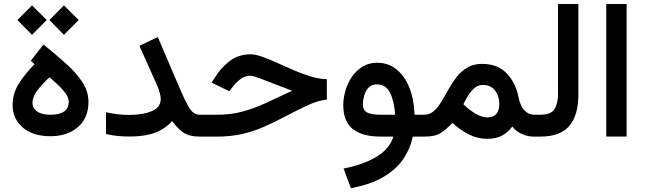

<svg xmlns="http://www.w3.org/2000/svg" viewBox="-20 -698 3293 981"><path d="M156.2 -370.1 137.2 -387.2 202.1 -470.7Q263.7 -420.9 316.2 -374Q368.7 -327.1 400.4 -279.1Q432.1 -231 432.1 -176.8Q432.1 -95.7 378.2 -48.8Q324.2 -2 238.3 -2Q146.5 -2 95.5 -47.1Q44.4 -92.3 44.4 -161.1Q44.4 -219.7 74.7 -268.3Q105 -316.9 156.2 -370.1ZM331.1 -178.7Q331.1 -198.2 315.7 -220Q300.3 -241.7 277.6 -263.2Q254.9 -284.7 232.4 -303.2Q196.3 -269 171.1 -236.3Q146 -203.6 146 -171.9Q146 -146 168.9 -128.9Q191.9 -111.8 237.8 -111.8Q331.1 -111.8 331.1 -178.7ZM306.6 -670.4 381.8 -595.7 306.6 -520 232.4 -595.7ZM143.6 -670.4 218.8 -595.7 143.6 -520 68.8 -595.7Z M801.3 -192.4Q801.3 -205.1 795.7 -225.1Q790 -245.1 783.2 -260.7L692.4 -463.9L786.1 -508.8L901.4 -239.7Q930.2 -172.9 950 -142.3Q969.7 -111.8 1002.9 -111.8H1023.4V0H1002.9Q946.8 0 916.5 -21Q886.2 -42 859.9 -79.6Q824.2 -39.6 772.2 -20Q720.2 -0.5 643.6 -0.5Q605.5 -0.5 577.1 -3.7Q548.8 -6.8 521.5 -13.2V-124.5Q551.3 -117.7 580.6 -114.3Q609.9 -110.8 636.2 -110.8Q709.5 -110.8 755.4 -130.1Q801.3 -149.4 801.3 -192.4Z M1003.9 -111.8H1086.9Q1157.7 -111.8 1215.6 -127Q1273.4 -142.1 1334 -169.7Q1394.5 -197.3 1472.7 -234.4Q1424.8 -252 1380.6 -269.5Q1336.4 -287.1 1304.2 -299.1Q1272 -311 1259.3 -311Q1231 -311 1208.7 -293.9Q1186.5 -276.9 1169.9 -255.4L1151.4 -231.9L1061.5 -275.9L1075.2 -297.9Q1108.4 -352.1 1153.6 -386.2Q1198.7 -420.4 1259.8 -420.4Q1285.2 -420.4 1320.1 -408Q1355 -395.5 1395.8 -377Q1436.5 -358.4 1480.2 -339.6Q1523.9 -320.8 1567.1 -307.6Q1610.4 -294.4 1649.9 -293.5V-189.5Q1608.4 -184.6 1561 -164.1Q1513.7 -143.6 1440.4 -104.5Q1377.9 -71.3 1323.5 -47.9Q1269 -24.4 1212.4 -12.2Q1155.8 0 1085.4 0H1003.9Z M1907.2 -377.4Q1962.9 -377.4 2004.9 -344.2Q2046.9 -311 2071 -251.5Q2095.2 -191.9 2098.1 -111.8H2147.5V0H2089.4Q2075.2 64 2038.8 116.7Q2002.4 169.4 1937.5 207Q1872.6 244.6 1772.9 263.7L1735.4 163.1Q1837.9 143.1 1904.8 102.3Q1971.7 61.5 1989.7 0H1926.3Q1830.6 0 1782.2 -39.1Q1733.9 -78.1 1733.9 -160.6Q1733.9 -196.8 1744.9 -234.9Q1755.9 -272.9 1777.8 -305.2Q1799.8 -337.4 1832.3 -357.4Q1864.7 -377.4 1907.2 -377.4ZM1923.3 -111.8H1999Q1994.1 -182.6 1972.4 -224.9Q1950.7 -267.1 1906.2 -267.1Q1878.4 -267.1 1862.5 -249.5Q1846.7 -231.9 1840.3 -208.3Q1834 -184.6 1834 -165Q1834 -134.3 1856.4 -123Q1878.9 -111.8 1923.3 -111.8Z M2149.4 0H2127.9V-111.8H2147Q2175.8 -111.8 2196.8 -130.6Q2217.8 -149.4 2235.6 -179Q2253.4 -208.5 2271.7 -241.7Q2290 -274.9 2313 -304.4Q2335.9 -334 2367.4 -352.8Q2398.9 -371.6 2443.4 -371.6Q2522.5 -371.6 2568.6 -323.5Q2614.7 -275.4 2628.4 -204.6Q2638.2 -156.2 2659.7 -134Q2681.2 -111.8 2708 -111.8H2720.7V0H2707.5Q2676.3 0 2646.2 -13.4Q2616.2 -26.9 2597.7 -51.8Q2575.2 -21.5 2545.2 -5.1Q2515.1 11.2 2469.7 11.2Q2419.9 11.2 2377.4 -10.3Q2335 -31.7 2291.5 -69.8Q2261.7 -38.1 2232.7 -19Q2203.6 0 2149.4 0ZM2446.3 -264.2Q2423.8 -264.2 2405.5 -249Q2387.2 -233.9 2372.8 -211.2Q2358.4 -188.5 2347.7 -165.5Q2363.3 -149.9 2378.4 -138.4Q2393.6 -127 2407.2 -118.7Q2442.4 -98.1 2469.7 -98.1Q2501.5 -98.1 2516.4 -116.7Q2531.2 -135.3 2531.2 -166Q2531.2 -208 2508.8 -236.1Q2486.3 -264.2 2446.3 -264.2Z M2701.2 -111.8H2740.2Q2795.9 -111.8 2813.5 -140.9Q2831.1 -169.9 2831.1 -219.2V-677.7H2935.1V-214.4Q2935.1 -108.4 2888.4 -54.2Q2841.8 0 2739.7 0H2701.2Z M3181.6 -677.7V-0.5H3077.6V-677.7Z"/></svg>

Font: Vazirmatn UI NL Medium
Style: Regular
Weight: 500
Designer: Saber Rastikerdar
Foundry: Saber Rastikerdar
Version: Version 33.003